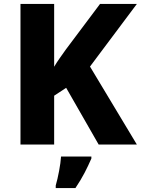

<svg xmlns="http://www.w3.org/2000/svg" viewBox="-20 -734 715 975"><path d="M675 0H481L316 -288L255 -248V0H84V-714H255V-395Q268 -417 283.5 -439Q299 -461 314 -482L488 -714H675L437 -396ZM444 71Q428 108 409 144.5Q390 181 363 221H263V208Q272 177 280 134.5Q288 92 290 61H444Z"/></svg>

Font: Noto Sans Gujarati ExtraBold
Style: Regular
Weight: 800
Designer: Jelle Bosma - Monotype Design Team, Universal Thirst
Foundry: Monotype Imaging Inc.
Version: Version 2.106; ttfautohint (v1.8.4.7-5d5b)